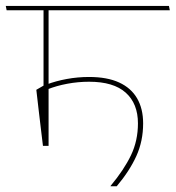

<svg xmlns="http://www.w3.org/2000/svg" viewBox="-36 -646 609 666"><path d="M553 -610.5 550 -625.5H-16L-13 -610.5ZM132.5 -616H115V-313H132.5ZM113 -140H132.5V-349H115L90 -334.5Q94.5 -295 98 -265.2Q101.5 -235.5 105 -206.2Q108.5 -177 113 -140ZM126 -353 128.5 -336Q160 -348.5 197.5 -355.5Q235 -362.5 273 -362.5Q358 -362.5 400.2 -324.5Q442.5 -286.5 442.5 -218Q442.5 -158 418.5 -107.8Q394.5 -57.5 347.5 -1V0H369Q413.5 -53 437 -104.8Q460.5 -156.5 460.5 -218Q460.5 -269 439.5 -305Q418.5 -341 377 -360Q335.5 -379 273 -379Q233.5 -379 195.5 -372Q157.5 -365 126 -353Z"/></svg>

Font: Anek Devanagari Thin
Style: Regular
Weight: 250
Designer: Kailash Malviya (Devanagari) & Yesha Goshar (Latin)
Foundry: Ek Type
Version: Version 1.003